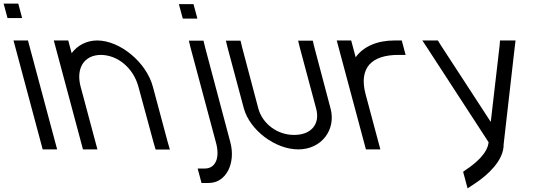

<svg xmlns="http://www.w3.org/2000/svg" viewBox="-159 -807 3079 1063"><path d="M-77.4 -707H-76.4H-36.4L-57.9 -787H-97.9H-98.9H-138.9L-117.4 -707ZM-73.5 -543 66.6 -20 77.4 20H157.4L146.6 -20L6.5 -543L-4.2 -583H-84.2Z M237.7 -512.6 229.5 -543 218.8 -583H138.8L149.5 -543L207.6 -326L218.4 -286L289.6 -20L300.4 20H380.4L369.6 -20L298.4 -286L287.6 -326C259.8 -430 307.2 -503 400.2 -503C493.5 -502 579.8 -430 607.6 -326L690.9 -19L702.6 21H781.6L769.6 -20L687.6 -326C652.5 -461 505.8 -583 378.8 -583C319.3 -582.5 269.6 -555.4 237.7 -512.6Z M892.9 -704H893.9H933.9L912.4 -784H872.4H871.4H831.4L852.9 -704ZM896 -543 1036.1 -20C1061.3 70 1032.3 126 975.3 126H935.3L956.7 206H996.7C1093.7 206 1147.2 96 1116.1 -20L977.3 -542L967.6 -582H886.6Z M1101 -543 1191 -207C1224.7 -85 1365.9 20 1491.9 20C1492.4 20 1493 20 1493.6 20C1619.9 20 1703 -87.6 1671 -207L1582.3 -542L1572.6 -582H1491.6L1501 -543L1591 -207C1615.1 -121 1564.4 -60 1470.4 -60C1469.7 -60 1468.9 -60 1468.2 -60C1376.4 -60 1293.9 -121.7 1271 -207L1182.3 -542L1172.6 -582H1091.6Z M1810.2 -490 1796 -543 1785.3 -583H1705.3L1716 -543L1784.9 -285.9C1785.2 -284.6 1785.6 -283.3 1785.9 -282L1796.7 -242L1856.1 -20L1866.9 20H1946.9L1936.1 -20L1876.7 -242L1865.9 -282L1864.7 -286.8C1826.6 -432.5 1899.3 -503 2046.7 -503H2086.7L2065.3 -583H2025.3C1929.8 -583 1852.9 -549.8 1810.2 -490Z M2607.3 -557 2558.1 -132 2281.3 -557 2265.3 -583H2179.3L2214.8 -529L2546.1 -19.5C2540.4 42.4 2471.7 98.9 2421.9 132L2405.1 144L2429.7 236L2480.6 202C2534.7 165 2631 84 2629.4 -8L2688.8 -529L2695.3 -583H2609.3Z"/></svg>

Font: Nordica Advanced
Style: RegularLObl
Weight: 300
Version: Version 1.07